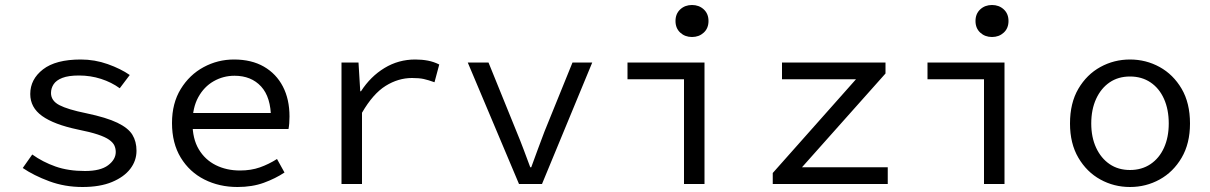

<svg xmlns="http://www.w3.org/2000/svg" viewBox="-20 -736 4840 768"><path d="M310 12Q239 12 177 -11Q115 -34 71 -64L109 -118Q151 -88 202 -70Q253 -52 320 -52Q382 -52 412.5 -75Q443 -98 443 -128Q443 -142 437.5 -154Q432 -166 416.5 -177Q401 -188 371 -198Q341 -208 291 -218Q196 -238 148.5 -272Q101 -306 101 -360Q101 -419 152 -458.5Q203 -498 303 -498Q359 -498 411 -479.5Q463 -461 499 -436L459 -383Q426 -407 384 -420.5Q342 -434 296 -434Q254 -434 229.5 -424.5Q205 -415 194.5 -399Q184 -383 184 -364Q184 -333 217.5 -315.5Q251 -298 325 -283Q406 -266 449.5 -245Q493 -224 509.5 -197Q526 -170 526 -133Q526 -93 501 -60.5Q476 -28 428 -8Q380 12 310 12Z M930 12Q857 12 797.5 -18Q738 -48 703 -105.5Q668 -163 668 -244Q668 -323 703 -380Q738 -437 794.5 -467.5Q851 -498 916 -498Q986 -498 1035.5 -469.5Q1085 -441 1111.5 -390Q1138 -339 1138 -270Q1138 -256 1137 -243Q1136 -230 1134 -220H723V-284H1085L1064 -261Q1064 -347 1024.5 -390Q985 -433 918 -433Q873 -433 834.5 -411Q796 -389 773 -347Q750 -305 750 -244Q750 -181 775 -139Q800 -97 843 -75.5Q886 -54 940 -54Q984 -54 1019.5 -66.5Q1055 -79 1088 -100L1118 -46Q1082 -22 1035.5 -5Q989 12 930 12Z M1346 0V-486H1414L1421 -371H1424Q1462 -430 1518 -464Q1574 -498 1641 -498Q1668 -498 1691.5 -493.5Q1715 -489 1737 -478L1718 -407Q1693 -416 1675 -420Q1657 -424 1628 -424Q1573 -424 1522.5 -392.5Q1472 -361 1428 -285V0Z M2056 0 1851 -486H1934L2046 -210Q2061 -174 2074.5 -138Q2088 -102 2101 -67H2105Q2118 -102 2131 -138Q2144 -174 2158 -210L2270 -486H2349L2148 0Z M2716 0V-419H2490V-486H2798V0ZM2748 -588Q2720 -588 2701 -605.5Q2682 -623 2682 -652Q2682 -681 2701 -698.5Q2720 -716 2748 -716Q2776 -716 2795 -698.5Q2814 -681 2814 -652Q2814 -623 2795 -605.5Q2776 -588 2748 -588Z M3071 0V-44L3404 -419H3108V-486H3522V-442L3188 -67H3531V0Z M3916 0V-419H3690V-486H3998V0ZM3948 -588Q3920 -588 3901 -605.5Q3882 -623 3882 -652Q3882 -681 3901 -698.5Q3920 -716 3948 -716Q3976 -716 3995 -698.5Q4014 -681 4014 -652Q4014 -623 3995 -605.5Q3976 -588 3948 -588Z M4500 12Q4436 12 4381.5 -18Q4327 -48 4293.5 -105Q4260 -162 4260 -242Q4260 -324 4293.5 -381Q4327 -438 4381.5 -468Q4436 -498 4500 -498Q4564 -498 4618.5 -468Q4673 -438 4706.5 -381Q4740 -324 4740 -242Q4740 -162 4706.5 -105Q4673 -48 4618.5 -18Q4564 12 4500 12ZM4500 -56Q4547 -56 4582 -79.5Q4617 -103 4636 -145Q4655 -187 4655 -242Q4655 -298 4636 -340.5Q4617 -383 4582 -406.5Q4547 -430 4500 -430Q4453 -430 4418.5 -406.5Q4384 -383 4364.5 -340.5Q4345 -298 4345 -242Q4345 -187 4364.5 -145Q4384 -103 4418.5 -79.5Q4453 -56 4500 -56Z"/></svg>

Font: Source Code Pro
Style: Regular
Weight: 400
Monospace: yes
Designer: Paul D. Hunt, Teo Tuominen
Foundry: Adobe Systems Incorporated
Version: Version 1.018;hotconv 1.0.116;makeotfexe 2.5.65601